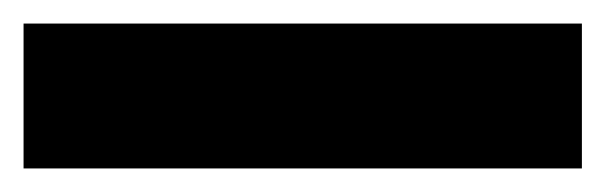

<svg xmlns="http://www.w3.org/2000/svg" viewBox="-35 23 514 163"><path d="M-15 166V43H459V166Z"/></svg>

Font: Onest
Style: Bold
Weight: 700
Designer: Dmitri Voloshin, Andrey Kudryavtsev
Foundry: Dmitri Voloshin, Andrey Kudryavtsev
Version: Version 1.000;gftools[0.9.33]